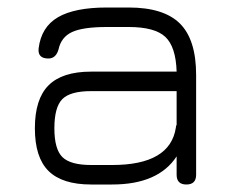

<svg xmlns="http://www.w3.org/2000/svg" viewBox="-20 -492 627 512"><path d="M223 0Q146 0 109.5 -36Q73 -72 73 -150Q73 -228 109.5 -264.5Q146 -301 223 -301H451Q449 -367 421 -393.5Q393 -420 323 -420H265Q201 -420 172 -406.5Q143 -393 136 -360Q129 -336 109 -336Q80 -336 83 -363Q90 -420 134.5 -446Q179 -472 265 -472H323Q417 -472 460 -429Q503 -386 503 -292V-26Q503 0 477 0Q451 0 451 -26V-75Q402 0 279 0ZM279 -52Q434 -52 449 -152Q449 -153 449.5 -155.5Q450 -158 451 -159V-249H223Q167 -249 146 -227.5Q125 -206 125 -150Q125 -94 146.5 -73Q168 -52 223 -52Z"/></svg>

Font: Jura
Style: Regular
Weight: 400
Designer: Daniel Johnson, Alexei Vanyashin
Foundry: Daniel Johnson
Version: Version 5.103